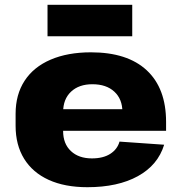

<svg xmlns="http://www.w3.org/2000/svg" viewBox="-20 -769 756 800"><path d="M344 11Q250 11 183 -19.5Q116 -50 80.5 -107.5Q45 -165 45 -245V-295Q45 -375 82.5 -432.5Q120 -490 191 -520.5Q262 -551 359 -551Q511 -551 591.5 -476Q672 -401 672 -261V-224H207V-314H516L490 -280V-303Q490 -356 456.5 -387Q423 -418 365 -418Q309 -418 276 -387Q243 -356 243 -302V-223Q243 -170 275.5 -139.5Q308 -109 363 -109Q410 -109 439.5 -128Q469 -147 478 -179L664 -166Q638 -81 554.5 -35Q471 11 344 11ZM531 -749V-618H178V-749Z"/></svg>

Font: Pathway Extreme ExtraBold
Style: Regular
Weight: 800
Designer: Eduardo Rodriguez Tunni
Foundry: Eduardo Rodriguez Tunni
Version: Version 1.001;gftools[0.9.26]